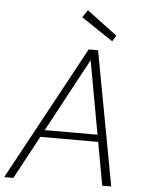

<svg xmlns="http://www.w3.org/2000/svg" viewBox="-70 -951 759 999"><g transform="rotate(5 309.5 -451.5)"><path d="M-10 0 370 -700H419L549 0H502L385 -645L38 0ZM133 -225 154 -262H476L484 -225ZM488 -753 322 -864 348 -903 507 -784Z"/></g></svg>

Font: DM Sans 11pt ExtraLight
Style: Italic
Weight: 250
Italic angle: -10°
Version: Version 4.004;gftools[0.9.30]